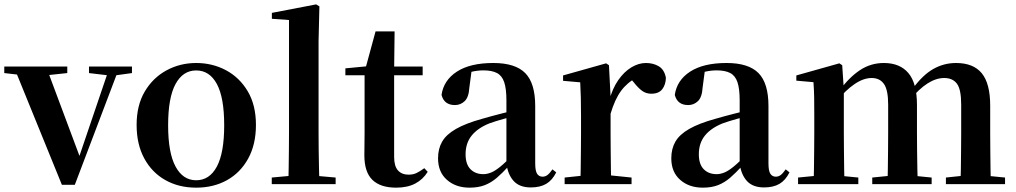

<svg xmlns="http://www.w3.org/2000/svg" viewBox="-29 -839 4629 875"><path d="M253 3.1 33.7 -535.7H181L343.6 -100.6H322.7L328.4 -114.7L471.4 -535.7H516.4L312 3.1ZM-9.5 -506V-535.7H277.6V-506L172.4 -494.8H88.1ZM376.6 -506V-535.7H572.4V-506L491.4 -494.8H471Z M865 16.2Q785.7 16.2 724.5 -18.3Q663.3 -52.8 628.5 -117Q593.6 -181.2 593.6 -269.8Q593.6 -359.1 630.8 -422Q668 -484.9 729.9 -518.4Q791.8 -551.9 865 -551.9Q939.1 -551.9 1001.1 -518.8Q1063 -485.6 1100.2 -422.7Q1137.4 -359.8 1137.4 -269.8Q1137.4 -180.5 1102 -116.3Q1066.6 -52 1005.4 -17.9Q944.2 16.2 865 16.2ZM865 -17.5Q926 -17.5 959.4 -80.1Q992.7 -142.6 992.7 -268.1Q992.7 -394.2 959.4 -456.1Q926 -518 865 -518Q804.7 -518 771 -456.1Q737.2 -394.2 737.2 -268.1Q737.2 -142.6 771 -80.1Q804.7 -17.5 865 -17.5Z M1209.5 0V-29.9L1321.2 -40.2H1384L1500.6 -29.9V0ZM1285.1 0Q1286.1 -35.1 1286.6 -75.2Q1287.1 -115.3 1287.6 -156.4Q1288.1 -197.6 1288.1 -234.8V-747.8L1210 -753.3V-780.3L1411.6 -819L1426.6 -810L1422.8 -650.9V-234.8Q1422.8 -197.6 1423.3 -156.4Q1423.8 -115.3 1424.7 -75.2Q1425.6 -35.1 1426.6 0Z M1700.4 -496.1V-535.7H1897.2V-496.1ZM1776.1 16.2Q1704.7 16.2 1668.1 -19.3Q1631.5 -54.8 1631.5 -131.7Q1631.5 -159.8 1632 -182.4Q1632.5 -205 1632.5 -234.7V-496.1H1545V-527.5L1654.7 -538L1636.1 -525.2L1682.5 -695.8H1769.3L1767.2 -519.3V-508.7V-123.8Q1767.2 -81.6 1784.7 -62.3Q1802.2 -43 1833.3 -43Q1853.4 -43 1869 -50.4Q1884.7 -57.9 1904.7 -72.5L1920.2 -56Q1898.7 -21.1 1863.3 -2.5Q1827.9 16.2 1776.1 16.2Z M2110.6 16.2Q2048.2 16.2 2007.8 -19.4Q1967.3 -54.9 1967.3 -117.6Q1967.3 -161.2 1986 -193.6Q2004.7 -226.1 2049.1 -251.5Q2093.6 -277 2169.4 -297.9Q2208.8 -309.4 2258.4 -322Q2308 -334.6 2348 -344.4V-318.9Q2308 -308.9 2268 -297.6Q2227.9 -286.4 2201.1 -276.7Q2147.3 -254.9 2120.1 -220.6Q2092.8 -186.4 2092.8 -135.9Q2092.8 -90.4 2115.1 -67.9Q2137.3 -45.3 2174 -45.3Q2190.3 -45.3 2208.7 -52.6Q2227.1 -59.9 2251.4 -79.7Q2275.8 -99.4 2309.3 -135.5L2324.8 -82.4H2289.7Q2260.6 -50.6 2235.2 -28.7Q2209.7 -6.8 2180.4 4.7Q2151 16.2 2110.6 16.2ZM2390.1 15.2Q2338.6 15.2 2311.9 -14.2Q2285.2 -43.6 2278.9 -94V-96.5V-381.4Q2278.9 -434.7 2268.8 -464.5Q2258.7 -494.3 2235.6 -506.3Q2212.5 -518.3 2174 -518.3Q2148.4 -518.3 2121.3 -512.2Q2094.2 -506.1 2057.8 -491.2L2120.1 -516.3L2109.9 -439.2Q2107.3 -395.9 2088.6 -378Q2069.8 -360.2 2044.3 -360.2Q1995.1 -360.2 1983.2 -406.5Q1992.9 -473.5 2053.4 -512.7Q2113.9 -551.9 2219.1 -551.9Q2319.4 -551.9 2364.7 -505.9Q2410.1 -459.8 2410.1 -356.2V-94.8Q2410.1 -60.3 2418.8 -47Q2427.6 -33.8 2443.7 -33.8Q2455.3 -33.8 2465.3 -40.9Q2475.3 -48.1 2488.7 -67.2L2505.9 -53.4Q2488 -17.5 2460.2 -1.1Q2432.4 15.2 2390.1 15.2Z M2544.2 0V-29.9L2652.3 -41.2H2738.8L2849.2 -29.9V0ZM2615.2 0Q2616.9 -25.5 2617.4 -67.4Q2617.9 -109.4 2618.4 -154.8Q2618.9 -200.3 2618.9 -234.8V-310.2Q2618.9 -360.7 2618 -394.1Q2617.2 -427.5 2615.2 -463.8L2537.1 -470.7V-495.2L2733.2 -550.4L2746.2 -541.7L2753.6 -398.7V-397.7V-234.8Q2753.6 -200.3 2754.1 -154.8Q2754.6 -109.4 2755.1 -67.4Q2755.6 -25.5 2756.6 0ZM2753.4 -320.2 2720.3 -380.9H2747.4Q2762 -435.6 2788.6 -473.9Q2815.3 -512.2 2848.4 -532.1Q2881.5 -551.9 2914.6 -551.9Q2948.2 -551.9 2973.4 -536.8Q2998.7 -521.7 3005.7 -484.5Q3004.9 -453.2 2989.2 -432.6Q2973.4 -411.9 2939.2 -411.9Q2914.5 -411.9 2896.2 -425.8Q2878 -439.6 2858.8 -464.4L2835.8 -490.9L2872.4 -485.1Q2829.5 -463.1 2801.2 -424.7Q2772.9 -386.2 2753.4 -320.2Z M3173.6 16.2Q3111.2 16.2 3070.8 -19.4Q3030.3 -54.9 3030.3 -117.6Q3030.3 -161.2 3049 -193.6Q3067.7 -226.1 3112.1 -251.5Q3156.6 -277 3232.4 -297.9Q3271.8 -309.4 3321.4 -322Q3371 -334.6 3411 -344.4V-318.9Q3371 -308.9 3331 -297.6Q3290.9 -286.4 3264.1 -276.7Q3210.3 -254.9 3183.1 -220.6Q3155.8 -186.4 3155.8 -135.9Q3155.8 -90.4 3178.1 -67.9Q3200.3 -45.3 3237 -45.3Q3253.3 -45.3 3271.7 -52.6Q3290.1 -59.9 3314.4 -79.7Q3338.8 -99.4 3372.3 -135.5L3387.8 -82.4H3352.7Q3323.6 -50.6 3298.2 -28.7Q3272.7 -6.8 3243.4 4.7Q3214 16.2 3173.6 16.2ZM3453.1 15.2Q3401.6 15.2 3374.9 -14.2Q3348.2 -43.6 3341.9 -94V-96.5V-381.4Q3341.9 -434.7 3331.8 -464.5Q3321.7 -494.3 3298.6 -506.3Q3275.5 -518.3 3237 -518.3Q3211.4 -518.3 3184.3 -512.2Q3157.2 -506.1 3120.8 -491.2L3183.1 -516.3L3172.9 -439.2Q3170.3 -395.9 3151.6 -378Q3132.8 -360.2 3107.3 -360.2Q3058.1 -360.2 3046.2 -406.5Q3055.9 -473.5 3116.4 -512.7Q3176.9 -551.9 3282.1 -551.9Q3382.4 -551.9 3427.7 -505.9Q3473.1 -459.8 3473.1 -356.2V-94.8Q3473.1 -60.3 3481.8 -47Q3490.6 -33.8 3506.7 -33.8Q3518.3 -33.8 3528.3 -40.9Q3538.3 -48.1 3551.7 -67.2L3568.9 -53.4Q3551 -17.5 3523.2 -1.1Q3495.4 15.2 3453.1 15.2Z M3608 0V-29.9L3713.6 -40.2H3776.7L3882.6 -29.9V0ZM3678.2 0Q3679.9 -25.5 3680.4 -67.4Q3680.9 -109.4 3681.4 -154.8Q3681.9 -200.3 3681.9 -234.8V-311.2Q3681.9 -360.7 3681.4 -394.1Q3680.9 -427.5 3678.2 -464.5L3600.1 -471.4V-495.2L3796.2 -550.4L3809.2 -541.7L3816.6 -431V-428V-234.8Q3816.6 -200.3 3817.1 -154.8Q3817.6 -109.4 3818.1 -67.4Q3818.6 -25.5 3819.6 0ZM3946.1 0V-29.9L4048.5 -40.2H4112.6L4216.8 -29.9V0ZM4014.9 0Q4016.6 -25.5 4017.1 -66.9Q4017.6 -108.4 4018.1 -153.8Q4018.6 -199.3 4018.6 -234.8V-362.5Q4018.6 -428.5 3999.7 -456Q3980.7 -483.5 3943.4 -483.5Q3906.1 -483.5 3865.6 -455.9Q3825.1 -428.3 3785.2 -379.4L3780 -425.7H3796.3Q3840.5 -486.3 3889.8 -519.1Q3939.1 -551.9 3999.1 -551.9Q4072.1 -551.9 4111 -505.8Q4149.9 -459.6 4149.9 -360.5V-234.8Q4149.9 -199.3 4150.4 -153.8Q4150.9 -108.4 4151.7 -66.9Q4152.6 -25.5 4153.6 0ZM4281.8 0V-29.9L4379.8 -40.2H4445.8L4551.3 -29.9V0ZM4348.1 0Q4349.4 -25.5 4349.9 -66.9Q4350.4 -108.4 4350.9 -153.8Q4351.4 -199.3 4351.4 -234.8V-362.5Q4351.4 -432 4331.9 -457.7Q4312.5 -483.5 4274.1 -483.5Q4237.1 -483.5 4198.4 -459Q4159.7 -434.5 4117 -382.8L4110.1 -433.9H4129.7Q4175.1 -496.4 4223.5 -524.2Q4272 -551.9 4327.9 -551.9Q4406.8 -551.9 4445.2 -505.2Q4483.6 -458.4 4483.6 -357V-234.8Q4483.6 -199.3 4484.1 -153.8Q4484.6 -108.4 4485.1 -66.9Q4485.6 -25.5 4486.6 0Z"/></svg>

Font: Noto Serif JP
Style: Regular
Weight: 200
Designer: Ryoko NISHIZUKA 西塚涼子 (kana & ideographs); Frank Grießhammer (Latin, Greek & Cyrillic); Wenlong ZHANG 张文龙 (bopomofo); San
Foundry: Adobe
Version: Version 2.001;hotconv 1.1.0;makeotfexe 2.6.0